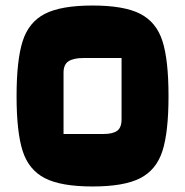

<svg xmlns="http://www.w3.org/2000/svg" viewBox="-20 -660 670 695"><path d="M315 -640Q429 -640 487.5 -610Q546 -580 568 -511.5Q590 -443 590 -312Q590 -182 568 -113.5Q546 -45 487.5 -15Q429 15 315 15Q201 15 142.5 -15Q84 -45 62 -113.5Q40 -182 40 -312Q40 -442 62 -511Q84 -580 142.5 -610Q201 -640 315 -640ZM282 -450Q247 -450 228.5 -438.5Q210 -427 210 -397V-175H355Q388 -175 404 -186.5Q420 -198 420 -228V-450Z"/></svg>

Font: Changa Black
Style: Regular
Weight: 900
Designer: Eduardo Rodriguez Tunni
Foundry: Eduardo Rodriguez Tunni
Version: Version 2.001; ttfautohint (v1.5.10-5e6f)